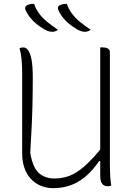

<svg xmlns="http://www.w3.org/2000/svg" viewBox="-20 -956 690 996"><path d="M557 7Q554 8 551.5 8.5Q549 9 546 9.5Q543 10 540 10Q529 10 522 7Q515 4 510.5 -2Q506 -8 503.5 -15.5Q501 -23 500.5 -32Q500 -41 500 -50Q500 -133 500 -215.5Q500 -298 500 -380.5Q500 -463 500 -545.5Q500 -628 500 -710Q503 -710 505.5 -710Q508 -710 510 -710Q512 -710 515 -710Q524 -710 532 -707.5Q540 -705 545 -700Q550 -695 550 -687Q550 -613 550 -539.5Q550 -466 550 -392.5Q550 -319 550 -246Q550 -173 550 -100Q550 -72 551.5 -45.5Q553 -19 557 7ZM257 20Q220 20 190 7Q160 -6 138.5 -30Q117 -54 106 -87Q95 -120 95 -160Q95 -229 95 -297Q95 -365 95 -433.5Q95 -502 95 -570Q95 -614 92 -647Q89 -680 81 -706Q86 -708 90.5 -709Q95 -710 101 -710Q116 -710 127 -694Q138 -678 144 -644.5Q150 -611 150 -556Q150 -477 148.5 -414.5Q147 -352 144 -293Q141 -234 137 -163Q150 -86 182 -58Q214 -30 263 -30Q303 -30 340.5 -44Q378 -58 421.5 -96.5Q465 -135 521 -206V-120H494Q459 -69 421 -38Q383 -7 342 6.5Q301 20 257 20ZM157 -936Q165 -911 181.5 -888Q198 -865 223 -844Q248 -823 280 -802Q276 -798 271 -795.5Q266 -793 261 -792Q256 -791 251 -791Q244 -791 234 -793.5Q224 -796 213 -802Q190 -815 169.5 -831.5Q149 -848 134.5 -867Q120 -886 112 -905Q109 -912 111 -919Q113 -926 123 -930Q129 -933 134 -934Q139 -935 144.5 -935.5Q150 -936 157 -936ZM327 -936Q335 -911 351.5 -888Q368 -865 393 -844Q418 -823 450 -802Q446 -798 441 -795.5Q436 -793 431 -792Q426 -791 421 -791Q414 -791 404 -793.5Q394 -796 383 -802Q360 -815 339.5 -831.5Q319 -848 304.5 -867Q290 -886 282 -905Q279 -912 281 -919Q283 -926 293 -930Q299 -933 304 -934Q309 -935 314.5 -935.5Q320 -936 327 -936Z"/></svg>

Font: Recursive Casual Light
Style: Regular
Weight: 300
Version: Version 1.047